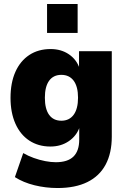

<svg xmlns="http://www.w3.org/2000/svg" viewBox="-20 -756 636 967"><path d="M270 191Q210 191 153.5 177Q97 163 55 136L97 15Q121 29 150 39.5Q179 50 208 55.5Q237 61 261 61Q321 61 350 32.5Q379 4 379 -53V-116H381Q366 -72 326.5 -45Q287 -18 234 -18Q173 -18 127.5 -48Q82 -78 57.5 -133.5Q33 -189 33 -263Q33 -339 57.5 -394Q82 -449 127.5 -479Q173 -509 235 -509Q288 -509 327 -482.5Q366 -456 381 -411H378V-498H543V-68Q543 15 512 73Q481 131 420 161Q359 191 270 191ZM289 -148Q329 -148 351 -178Q373 -208 373 -264Q373 -320 351 -349.5Q329 -379 289 -379Q249 -379 227.5 -349.5Q206 -320 206 -264Q206 -207 227.5 -177.5Q249 -148 289 -148ZM217 -590V-736H371V-590Z"/></svg>

Font: Nunito Sans 10pt SemiCondensed Black
Style: Regular
Weight: 900
Width: 4
Designer: Vernon Adams
Foundry: Vernon Adams
Version: Version 3.101;gftools[0.9.27]